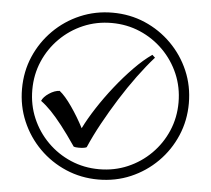

<svg xmlns="http://www.w3.org/2000/svg" viewBox="-56 -823 1040 947"><g transform="rotate(5 464.0 -349.0)"><path d="M355 -84Q338 -84 330 -87Q289 -147 258 -186.5Q227 -226 201.5 -252.5Q176 -279 150 -298Q158 -318 185 -336Q212 -354 237 -355Q265 -333 299 -284Q333 -235 361 -181Q384 -228 420 -283.5Q456 -339 499.5 -394Q543 -449 589 -496Q635 -543 677 -572L691 -559Q651 -514 609 -457Q567 -400 527.5 -337Q488 -274 453.5 -211Q419 -148 394 -90Q384 -84 355 -84ZM464 64Q379 64 304 32Q229 0 172 -57Q115 -114 83 -189Q51 -264 51 -349Q51 -435 83 -509.5Q115 -584 172 -641Q229 -698 304 -730Q379 -762 464 -762Q550 -762 624.5 -730Q699 -698 756 -641Q813 -584 845 -509.5Q877 -435 877 -349Q877 -264 845 -189Q813 -114 756 -57Q699 0 624.5 32Q550 64 464 64ZM464 13Q539 13 604.5 -15Q670 -43 720 -93Q770 -143 798 -208.5Q826 -274 826 -349Q826 -424 798 -489.5Q770 -555 720 -605Q670 -655 604.5 -683Q539 -711 464 -711Q389 -711 323.5 -683Q258 -655 208 -605Q158 -555 130 -489.5Q102 -424 102 -349Q102 -274 130 -208.5Q158 -143 208 -93Q258 -43 323.5 -15Q389 13 464 13Z"/></g></svg>

Font: ukannada25
Style: Book
Weight: 400
Designer: Jelle Bosma - Monotype Design Team
Foundry: Monotype Imaging Inc.
Version: Version 2.003